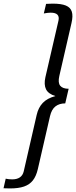

<svg xmlns="http://www.w3.org/2000/svg" viewBox="-52 -827 426 1077"><path d="M-32.2 229 -20 175.3Q-2 179.2 16.1 179.2Q70.3 179.2 81.1 134.3L153.8 -182.6Q163.1 -223.6 188 -249.8Q212.9 -275.9 258.8 -288.1Q218.8 -300.3 206.1 -326.4Q193.4 -352.5 202.6 -393.6L275.9 -710.9Q286.1 -755.9 232.4 -755.9Q216.3 -755.9 193.8 -751.5L206.5 -805.2Q224.1 -806.6 243.2 -806.6Q291.5 -806.6 317.4 -795.9Q343.3 -785.2 350.8 -761.5Q358.4 -737.8 349.1 -697.8L280.8 -400.9Q272 -362.8 285.9 -345.9Q299.8 -329.1 333 -329.1L314 -247.1Q280.8 -247.1 259 -230.2Q237.3 -213.4 228.5 -175.3L160.2 121.6Q150.9 161.6 132.3 185.1Q113.8 208.5 83 219.2Q52.2 230 3.9 230Q-15.1 230 -32.2 229Z"/></svg>

Font: Glacial Indifference
Style: Italic
Weight: 400
Designer: Alfredo Marco Pradil
Foundry: Alfredo Marco Pradil
Version: Version 1.312